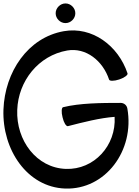

<svg xmlns="http://www.w3.org/2000/svg" viewBox="-20 -1037 806 1114"><path d="M417 -960C417 -975 411 -989 400 -1000C389 -1011 375 -1017 360 -1017C345 -1017 331 -1011 320 -1000C309 -989 303 -975 303 -960C303 -945 309 -931 320 -920C331 -909 345 -903 360 -903C375 -903 389 -909 400 -920C411 -931 417 -945 417 -960ZM720 -611C666 -773 514 -885 350 -856C141 -819 8 -619 0 -401C-8 -168 138 49 358 57C592 65 762 -164 719 -407C716 -426 700 -440 680 -440C568 -440 443 -439 346 -415C337 -413 335 -386 343 -356C350 -325 364 -303 374 -305C463 -328 561 -353 645 -359C655 -193 526 -51 362 -57C192 -63 73 -222 80 -399C86 -568 204 -715 370 -744C479 -763 577 -684 613 -575C616 -566 642 -566 672 -576C702 -586 723 -602 720 -611Z"/></svg>

Font: Nupuram SemiBold
Style: Regular
Weight: 600
Designer: Santhosh Thottingal (santhosh.thottingal@gmail.com)
Foundry: SMC
Version: Version 1.000